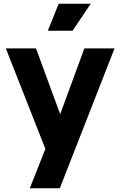

<svg xmlns="http://www.w3.org/2000/svg" viewBox="-20 -804 642 1024"><path d="M222 -10 11 -546H172L301 -195L430 -546H591L299 200H139ZM293 -784H464L367 -640H235Z"/></svg>

Font: BLUETTI 2.0
Style: Bold
Weight: 700
Designer: Stijn de Vries
Foundry: tokotype
Version: Version 2.005;October 31, 2023;FontCreator 14.0.0.2814 64-bi